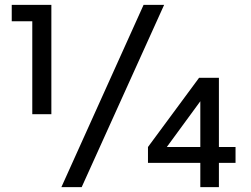

<svg xmlns="http://www.w3.org/2000/svg" viewBox="-20 -765 1027 785"><path d="M112 -298C112 -298 112 -678 112 -678C112 -678 28 -678 28 -678C28 -678 28 -745 28 -745C28 -745 190 -745 190 -745C190 -745 190 -298 190 -298C190 -298 112 -298 112 -298ZM231 0C231 0 567 -745 567 -745C567 -745 651 -745 651 -745C651 -745 314 0 314 0C314 0 231 0 231 0ZM943 -164C943 -164 943 -99 943 -99C943 -99 875 -99 875 -99C875 -99 875 0 875 0C875 0 799 0 799 0C799 0 799 -99 799 -99C799 -99 585 -99 585 -99C585 -99 585 -164 585 -164C585 -164 794 -447 794 -447C794 -447 875 -447 875 -447C875 -447 875 -164 875 -164C875 -164 943 -164 943 -164ZM662 -164C662 -164 799 -164 799 -164C799 -164 799 -351 799 -351C799 -351 662 -164 662 -164Z"/></svg>

Font: Preevio_Regular
Style: Regular
Weight: 500
Designer: Gumpita Rahayu
Foundry: Tokotype Studio
Version: ""